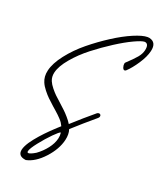

<svg xmlns="http://www.w3.org/2000/svg" viewBox="-164 -816 935 1121"><g transform="rotate(20 303.0 -255.0)"><path d="M505.4 -488.8Q501 -484.9 496.1 -484.9Q487.8 -484.9 483.4 -498.3Q479 -511.7 481.4 -522.5Q481.9 -526.4 484.9 -529.3Q525.4 -566.9 544.2 -589.6Q563 -612.3 568.4 -635.7Q577.6 -676.3 553.7 -681.6Q552.7 -682.1 549.8 -682.1Q532.2 -682.1 485.8 -660.4Q439.5 -638.7 381.1 -601.3Q322.8 -564 266.6 -520.3Q210.4 -476.6 167.7 -425.8Q125 -375 115.2 -333.5Q108.4 -304.7 118.7 -280.3Q126 -262.7 141.6 -243.4Q157.2 -224.1 170.4 -211.2Q183.6 -198.2 207.5 -177.2Q230.5 -156.2 242.7 -144.8Q254.9 -133.3 271.2 -114.5Q287.6 -95.7 297.4 -79.1Q366.2 -141.6 428.7 -193.4Q434.6 -198.2 441.2 -198.5Q447.8 -198.7 451.7 -193.8Q455.1 -189 453.6 -182.6Q452.1 -176.3 446.3 -171.4Q375 -111.8 309.6 -52.2Q319.3 -23.4 310.5 14.6Q295.9 76.7 242.7 134.5Q189.5 192.4 133.3 204.1Q80.6 198.2 90.3 154.3Q92.8 143.6 99.1 130.6Q105.5 117.7 114.3 104.5Q123 91.3 134.3 77.4Q145.5 63.5 157 50.3Q168.5 37.1 180.9 24.2Q193.4 11.2 204.6 0.2Q215.8 -10.7 226.1 -20.5Q236.3 -30.3 243.7 -36.9Q251 -43.5 255.9 -47.9L260.7 -52.2Q255.9 -62.5 249.8 -72Q243.7 -81.5 232.9 -92.5Q222.2 -103.5 217 -108.6Q211.9 -113.8 196 -127.7Q180.2 -141.6 176.3 -145Q150.4 -168.5 136.7 -181.6Q123 -194.8 105.7 -216.6Q88.4 -238.3 80.1 -258.3Q65.9 -291 75.2 -331.1Q86.4 -379.4 130.1 -435.5Q173.8 -491.7 232.4 -539.6Q291 -587.4 353.5 -627.4Q416 -667.5 470.7 -690.7Q525.4 -713.9 555.7 -713.9Q564.5 -713.9 567.9 -712.9Q616.2 -701.7 602.5 -643.6Q593.8 -606 563.7 -560.5Q533.7 -515.1 505.4 -488.8ZM177.7 142.6Q210.9 118.7 236.1 86.2Q261.2 53.7 269 20.5Q273.4 2.4 271 -16.1Q270.5 -16.6 270 -16.6Q262.7 -16.6 229.5 16.8Q196.3 50.3 163.8 91.6Q131.3 132.8 127.4 150.4Q125 161.1 134.3 161.1Q147 161.1 177.7 142.6Z"/></g></svg>

Font: Sintesa 4
Style: 4
Weight: 400
Version: Version 001.000